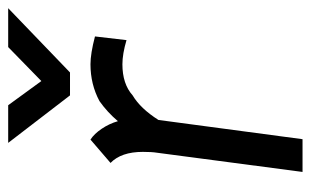

<svg xmlns="http://www.w3.org/2000/svg" viewBox="-165 -593 759 469"><g transform="rotate(-90 214.5 -358.5)"><path d="M360 -506 351 -429Q317 -439 292 -439Q244 -439 216 -414Q184 -395 156 -351L109 1H29L76 -355Q78 -367 78 -389Q78 -442 51 -468L108 -517Q122 -508 134.5 -489.5Q147 -471 153 -450Q175 -476 202 -495Q243 -517 292 -517Q318 -517 360 -506ZM100 -718H192L251 -637L334 -718H429L272 -567H216Z"/></g></svg>

Font: Bellota Text
Style: Bold Italic
Weight: 700
Italic angle: -7.5°
Designer: Kemie Guaida
Foundry: Kemie Guaida
Version: Version 4.001